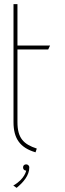

<svg xmlns="http://www.w3.org/2000/svg" viewBox="-20 -720 315 924"><path d="M60 184C94 156 121 123 121 86C121 76 113 71 106 71C97 71 91 77 91 85C91 93 94 99 104 101H106C106 101 100 141 44 173ZM157 -5C93 -26 64 -56 64 -132V-482H212L221 -501H64V-700H45V-132C45 -54 76 -9 151 13Z"/></svg>

Font: Advent Pro
Style: Thin
Weight: 100
Designer: Andreas Kalpakidis
Foundry: Andreas Kalpakidis
Version: Version 2.002 2007